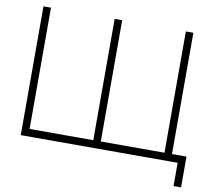

<svg xmlns="http://www.w3.org/2000/svg" viewBox="-89 -823 1178 1057"><g transform="rotate(10 499.5 -295.0)"><path d="M989 130V-42H908V-720H866V-42H510V-720H468V-42H112V-720H70V0H947V130Z"/></g></svg>

Font: Vela Sans ExtLt
Style: Regular
Weight: 200
Designer: Principal design: Mikhail Sharanda - project Manrope.
Design modification: Ravid Balaliev
Foundry: Mikhail Sharanda
Version: Version 1.001